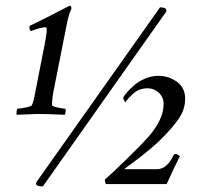

<svg xmlns="http://www.w3.org/2000/svg" viewBox="-20 -653 713 679"><path d="M634.8 -303.7Q634.8 -284.7 628.9 -266.6Q623 -248.5 609.9 -230.2Q596.7 -211.9 585.4 -199Q574.2 -186 554.7 -166Q546.9 -157.7 537.1 -148.7Q527.3 -139.6 517.3 -131.3Q507.3 -123 497.1 -114.5Q486.8 -106 477.3 -98.6Q467.8 -91.3 458.7 -84.5Q449.7 -77.6 442.6 -72.3Q435.5 -66.9 429.9 -63Q424.3 -59.1 421.9 -56.6L418.9 -54.7H535.2Q570.8 -54.7 593.8 -104.5Q595.2 -108.4 602.5 -108.4Q604 -108.4 609.6 -105Q615.2 -101.6 616.2 -100.6Q602.5 -74.7 569.3 -2H354.5Q353.5 -2.9 352.1 -8.8Q350.6 -14.6 350.6 -17.6Q379.4 -43 429.4 -91.8Q479.5 -140.6 503.9 -168Q558.6 -230.5 558.6 -285.2Q558.6 -309.1 541.7 -325Q524.9 -340.8 502 -340.8Q486.8 -340.8 473.4 -335.7Q460 -330.6 449 -320.1Q438 -309.6 434.3 -305.4Q430.7 -301.3 423.8 -292Q421.4 -292 418.2 -299.3Q415 -306.6 416 -308.6Q419.4 -315.4 429.4 -326.9Q439.5 -338.4 455.1 -352.1Q470.7 -365.7 493.7 -375.2Q516.6 -384.8 540 -384.8Q577.1 -384.8 606 -363.5Q634.8 -342.3 634.8 -303.7ZM88.9 -543Q84 -547.9 84 -556.6Q84 -561 86.9 -562.5Q110.8 -573.7 146 -591.6Q181.2 -609.4 203.4 -621.1Q225.6 -632.8 226.6 -632.8H227.5Q232.4 -632.8 232.4 -621.1Q222.7 -601.6 215.8 -565.4L169.9 -334Q163.1 -297.9 164.1 -281.2Q164.6 -276.9 184.1 -272.7Q203.6 -268.6 210 -268.6Q211.4 -268.6 212.2 -263.7Q212.9 -258.8 211.9 -255.9L209 -247.1Q141.6 -250 112.3 -250Q106.4 -250 39.1 -247.1Q37.6 -249 38.8 -258.8Q40 -268.6 42 -268.6Q50.3 -268.6 70.6 -272.7Q90.8 -276.9 92.8 -281.2Q98.6 -293.5 102.5 -315.4L138.7 -500Q147.9 -548.3 144.5 -554.7Q142.6 -556.2 140.6 -556.6Q125.5 -556.6 88.9 -543ZM567.4 -611.3 131.8 5.9Q107.4 6.8 107.4 -3.9Q107.4 -5.9 109.4 -9.8L545.9 -627Q568.4 -627 568.4 -616.2Q568.4 -612.3 567.4 -611.3Z"/></svg>

Font: Crimson
Style: Italic
Weight: 400
Italic angle: -11°
Version: Version 0.8